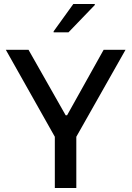

<svg xmlns="http://www.w3.org/2000/svg" viewBox="-20 -936 656 956"><path d="M247 -775H321L452 -911V-916H345L247 -780ZM253 0H360V-255L605 -688H496L314 -362H307L122 -688H9L253 -255Z"/></svg>

Font: Saira UNSAM Medium SC
Style: Regular
Weight: 500
Designer: Hector Gatti with collaboration of the Omnibus-Type team
Foundry: Omnibus-Type
Version: Version 1.072;PS 001.072;hotconv 1.0.88;makeotf.lib2.5.64775